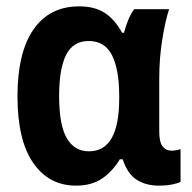

<svg xmlns="http://www.w3.org/2000/svg" viewBox="-20 -574 603 604"><path d="M219 10Q134 10 84.5 -61.5Q35 -133 35 -271Q35 -409 85.5 -481.5Q136 -554 229 -554Q278 -554 309.5 -533.5Q341 -513 364 -471H370Q375 -490 383 -510Q391 -530 402 -545H512Q500 -509 490.5 -450Q481 -391 481 -329V-160Q481 -127 491.5 -113.5Q502 -100 520 -100Q527 -100 535 -101.5Q543 -103 548 -105V-2Q542 2 523 6Q504 10 480 10Q439 10 410 -8.5Q381 -27 366 -73H357Q335 -36 302 -13Q269 10 219 10ZM260 -98Q355 -98 355 -264V-271Q355 -355 332.5 -400Q310 -445 259 -445Q210 -445 188 -401.5Q166 -358 166 -272Q166 -181 190 -139.5Q214 -98 260 -98Z"/></svg>

Font: Noto Sans Mono SemiCondensed
Style: Bold
Weight: 700
Width: 4
Designer: Monotype Design Team
Foundry: Monotype Imaging Inc.
Version: Version 2.014